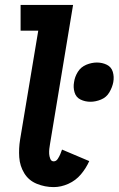

<svg xmlns="http://www.w3.org/2000/svg" viewBox="-20 -755 484 783"><path d="M199 8Q229 8 259 -5.5Q289 -19 310 -44Q331 -69 344 -98L233 -145Q230 -136 226 -126.5Q222 -117 215.5 -107Q209 -97 199 -97Q189 -97 185 -107.5Q181 -118 180.5 -127.5Q180 -137 181 -147.5Q182 -158 184 -168L278 -735H64V-630H136L62 -186Q56 -149 58.5 -113.5Q61 -78 79 -48.5Q97 -19 130 -5.5Q163 8 199 8ZM349 -340Q370 -340 392 -349Q414 -358 426 -378.5Q438 -399 442 -420Q446 -442 440 -462Q434 -482 415.5 -491Q397 -500 375 -500Q354 -500 332 -491Q310 -482 297.5 -462Q285 -442 282 -420Q278 -399 284 -378.5Q290 -358 308.5 -349Q327 -340 349 -340Z"/></svg>

Font: Iosevka Sparkle
Style: Bold Italic
Weight: 700
Italic angle: -9°
Designer: Belleve Invis
Foundry: Belleve Invis
Version: Version 4.5.0; ttfautohint (v1.8.3)